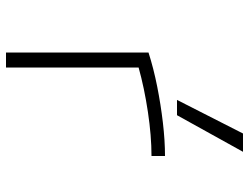

<svg xmlns="http://www.w3.org/2000/svg" viewBox="-115 -715 830 640"><g transform="rotate(90 300.0 -395.0)"><path d="M155 -475Q208 -492 268.5 -504Q329 -516 389 -523Q449 -530 500 -530V-485Q433 -485 353 -473Q273 -461 205 -442V0H155ZM364 -570H313L425 -790H486Z"/></g></svg>

Font: M PLUS Code Latin 60 Light
Style: Regular
Weight: 300
Width: 7
Monospace: yes
Designer: Coji Morishita
Foundry: UNDERFOREST DESIGN
Version: Version 1.005; ttfautohint (v1.8.3)